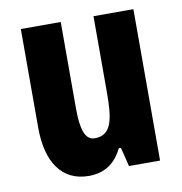

<svg xmlns="http://www.w3.org/2000/svg" viewBox="-68 -614 650 687"><g transform="rotate(-10 257.0 -270.0)"><path d="M461 -550H316V-274C316 -177 307 -119 245 -119C210 -119 197 -159 197 -237V-550H52V-191C52 -65 104 10 201 10C258 10 298 -17 323 -69H331L348 0H461Z"/></g></svg>

Font: Noto Sans Myanmar ExtraCondensed ExtraBold
Style: Regular
Weight: 800
Width: 2
Designer: Monotype Design Team
Foundry: Monotype Imaging Inc.
Version: Version 2.107